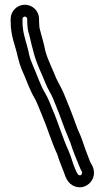

<svg xmlns="http://www.w3.org/2000/svg" viewBox="-20 -698 441 811"><path d="M75 -618C75 -623 80 -628 85 -628C90 -628 95 -623 95 -618V-609C95 -604 95 -597 96 -589C97 -567 102 -558 105 -545C112 -514 114 -506 123 -473C135 -426 157 -386 172 -347C182 -321 195 -304 204 -282C221 -241 238 -198 253 -155C263 -129 270 -114 277 -96C288 -61 302 -27 315 4C325 30 329 27 326 35C324 41 321 44 314 42C310 41 306 36 296 12C286 -11 281 -36 268 -65C245 -114 227 -178 202 -235C192 -260 184 -282 170 -306C152 -334 135 -386 118 -424C113 -436 107 -450 103 -468C91 -527 75 -553 75 -609ZM145 -609V-618C145 -651 118 -678 85 -678C52 -678 25 -651 25 -618V-609C25 -542 45 -507 55 -458C61 -434 66 -418 72 -404C89 -368 105 -317 128 -280C138 -262 144 -242 156 -215C179 -162 196 -102 222 -46C228 -27 234 -9 243 12C245 17 246 20 250 30C256 46 264 79 298 90C335 102 366 77 374 51C385 17 363 -8 361 -14C348 -47 336 -79 325 -112C317 -135 309 -147 301 -171C286 -214 267 -261 250 -302C239 -328 228 -345 218 -366C202 -407 181 -446 171 -485C164 -520 160 -530 153 -557C148 -576 146 -580 146 -591C146 -597 145 -603 145 -609Z"/></svg>

Font: Electronic
Style: Outline
Weight: 700
Version: Version 1.011